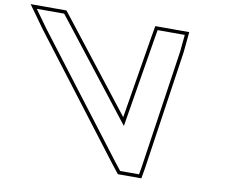

<svg xmlns="http://www.w3.org/2000/svg" viewBox="-416 -902 1275 1084"><g transform="rotate(10 222.0 -360.0)"><path d="M-217.5 -673 -287.2 -770H-130.4L-96.5 -727L311.8 -204L398 -727L405.5 -770H561.2L551.8 -673L451 7L443.5 50H335.4L301.5 7ZM-233.6 -661.1 285.7 19.3 325.7 70H460.3L470.8 10.2L571.7 -670.6L583.2 -790H388.7L378.3 -730.4L299.5 -252.3L-80.8 -739.4L-120.7 -790H-326.1Z"/></g></svg>

Font: Nordica Plus
Style: NordicaClassicRgExtOpOblOl
Weight: 500
Version: Version 1.01